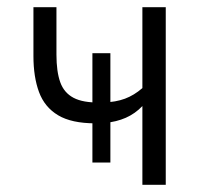

<svg xmlns="http://www.w3.org/2000/svg" viewBox="-20 -514 570 534"><path d="M376 0V-219Q356 -198 330 -186.5Q304 -175 271 -172L287 -185V-62H237V-185L245 -171Q179 -171 141.5 -193.5Q104 -216 88.5 -258Q73 -300 73 -358V-494H137V-362Q137 -315 147.5 -285.5Q158 -256 184.5 -242Q211 -228 258 -229L237 -220V-366H287V-220L268 -229Q302 -230 327.5 -239.5Q353 -249 376 -269V-494H441V0Z"/></svg>

Font: Nunito Sans 7pt Condensed Light
Style: Regular
Weight: 300
Width: 3
Designer: Vernon Adams
Foundry: Vernon Adams
Version: Version 3.101;gftools[0.9.27]